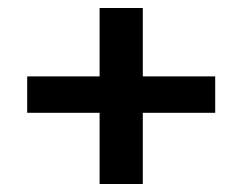

<svg xmlns="http://www.w3.org/2000/svg" viewBox="-20 -550 606 480"><path d="M337 -90H229V-268H48V-359H229V-530H337V-359H518V-268H337Z"/></svg>

Font: Metropolitano Medium
Style: Regular
Weight: 500
Designer: Fonts by Alex Slobzheninov & Chris M. Simpson / Changes by Cristiano Sobral
Foundry: Fonts by Alex Slobzheninov & Chris M. Simpson / Changes by Cristiano Sobral
Version: Version 1.00;August 30, 2020;FontCreator 13.0.0.2681 64-bit